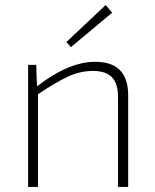

<svg xmlns="http://www.w3.org/2000/svg" viewBox="-20 -738 613 758"><path d="M260 -552 242 -572 397 -718 423 -688ZM123 -482 126 -397Q251 -494 356 -494Q486 -494 486 -362V0H446V-354Q446 -408 422 -433Q398 -458 347 -458Q298 -458 250.5 -436.5Q203 -415 130 -366V0H91V-482Z"/></svg>

Font: Exo 2.0 Extra Light
Style: Regular
Weight: 250
Designer: Natanael Gama
Version: Version 1.001;PS 001.001;hotconv 1.0.70;makeotf.lib2.5.58329